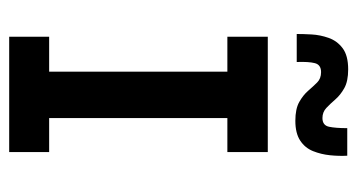

<svg xmlns="http://www.w3.org/2000/svg" viewBox="-200 -578 778 418"><g transform="rotate(90 189.0 -369.0)"><path d="M136 -18V-545H237V-18ZM60 0V-87H311V0ZM60 -475V-563H311V-475ZM54 -626Q54 -640 55 -658.5Q56 -677 62.5 -695.5Q69 -714 85 -726Q101 -738 131 -738Q157 -738 172 -729.5Q187 -721 196.5 -710Q206 -699 215 -690.5Q224 -682 237 -682Q253 -682 256 -696.5Q259 -711 259 -736H319Q320 -718 318 -698.5Q316 -679 309 -661.5Q302 -644 286 -633.5Q270 -623 243 -623Q217 -623 202 -631.5Q187 -640 177.5 -651Q168 -662 159.5 -670.5Q151 -679 137 -679Q121 -679 117.5 -665.5Q114 -652 115 -626Z"/></g></svg>

Font: Darker Grotesque Light
Style: Bold
Weight: 700
Version: Version 1.000;gftools[0.9.28]